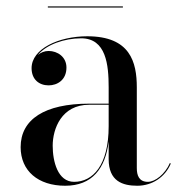

<svg xmlns="http://www.w3.org/2000/svg" viewBox="-20 -584 566 614"><path d="M133 -563.5V-560H373V-563.5ZM265 -252.5C123 -252.5 46 -202.5 46 -113.5C46 -37.5 102 10 188.5 10C274.5 10 317 -45 327.5 -131.5V-75C327.5 -4.5 372 10 419 10C468 10 508.5 -19 526 -60.5L523.5 -63C507.5 -26.5 476 -2.5 453 -2.5C424.5 -2.5 417.5 -23 417.5 -46.5V-304.5C417.5 -385.5 396.5 -468 259 -468C168 -468 81 -428 81 -366C81 -330 105 -311 135.5 -311C163 -311 192.5 -328 192.5 -368C192.5 -402 164 -421 135.5 -421C123 -421 110.5 -416.5 101 -408C128 -441.5 186 -461.5 239.5 -461.5C319.5 -461.5 327.5 -376.5 327.5 -304.5V-252.5ZM217 -2.5C164.5 -2.5 148.5 -68 148.5 -118C148.5 -172.5 177 -249 265 -249H327.5V-180.5C327.5 -54.5 276.5 -2.5 217 -2.5Z"/></svg>

Font: Bodoni* 48pt
Style: Regular
Weight: 400
Version: Version 2.3